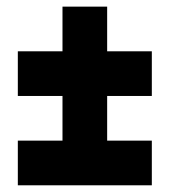

<svg xmlns="http://www.w3.org/2000/svg" viewBox="-20 -553 540 573"><path d="M33.2 -399.9H166.5V-533.2H299.8V-399.9H433.1V-266.6H299.8V-133.3H433.1V0H33.2V-133.3H166.5V-266.6H33.2Z"/></svg>

Font: Malkor
Style: Bold
Weight: 700
Version: Version 1.3